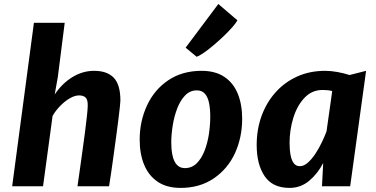

<svg xmlns="http://www.w3.org/2000/svg" viewBox="-20 -910 1838 938"><path d="M190.3 0H39.4L145.7 -798.5H296.1L262.5 -533.9L247.3 -448.6Q283.2 -502.2 333.4 -533.1Q383.6 -564 440.1 -564Q503.2 -564 535.7 -530.3Q568.2 -496.6 568.2 -418.5Q568.2 -412.1 565.5 -386.7Q562.8 -361.2 558 -323.2Q553.2 -285.2 547.2 -240.7Q541.2 -196.3 535 -151.3Q528.7 -106.4 523.1 -66.9Q517.4 -27.3 512.8 0H358.5Q363.1 -32.4 367.3 -61.3Q371.4 -90.1 375 -116.3Q378.6 -142.5 382 -166.7Q385.4 -190.8 388.4 -213.7Q391.5 -236.6 394.6 -259.2Q400.9 -309.2 404.6 -342.3Q408.3 -375.3 408.6 -393.5Q409.3 -422 398.8 -432.9Q388.4 -443.9 365.9 -443.9Q345.8 -443.9 321.6 -430.1Q297.4 -416.2 274.9 -393.4Q252.4 -370.6 236.9 -343.9Z M862.2 8Q794.7 8 750.4 -22Q706.1 -52 684.2 -105.1Q662.4 -158.2 662.4 -227.8Q662.4 -318.1 698.5 -395.3Q734 -472.1 802.4 -518.1Q870.8 -564 964.8 -564Q1032 -564 1075.9 -534.6Q1119.9 -505.2 1141.5 -452.4Q1163.1 -399.6 1163.1 -329.4Q1163.1 -239.6 1128.1 -161.8Q1092.4 -84.7 1024.2 -38.4Q956 8 862.2 8ZM883.2 -88.7Q917 -88.7 940.6 -111.9Q964.2 -135.1 979 -172.7Q993.7 -210.3 1000.5 -254.5Q1007.2 -298.7 1007.2 -340.5Q1007.2 -377 1001.5 -406Q995.9 -434.9 981.5 -451.7Q967.1 -468.5 941.5 -468.5Q908.2 -468.5 884.4 -443.8Q860.7 -419.1 845.8 -380.3Q830.9 -341.5 823.8 -297.1Q816.7 -252.7 816.7 -213.4Q816.7 -151.6 833.4 -120.2Q850.1 -88.7 883.2 -88.7ZM940.6 -632.7 886.9 -677.2 1046.6 -890.5 1139.8 -810.7Q1133.8 -798.7 1116.4 -778.7Q1098.9 -758.6 1075 -735.6Q1051.1 -712.6 1025.7 -691Q1000.3 -669.4 977.7 -653.5Q955.1 -637.7 940.6 -632.7Z M1394.8 8Q1311.6 8 1272.8 -49.5Q1234 -106.9 1234 -201.5Q1234 -277.5 1257.8 -343.3Q1281.7 -409.1 1326 -458.7Q1370.4 -508.4 1431.9 -536.2Q1493.3 -564 1568.8 -564Q1597 -564 1629.5 -558Q1662.1 -551.9 1687.8 -543.5L1768.5 -564L1690.8 0H1553L1558.9 -113.7Q1533 -62.8 1491.2 -27.4Q1449.4 8 1394.8 8ZM1444.6 -98.1Q1464.6 -98.1 1484.1 -115.5Q1503.6 -132.8 1521.1 -159.4Q1538.6 -186.1 1552.5 -215.2Q1566.5 -244.4 1575.2 -268.1L1603.1 -465.1Q1583.8 -470.5 1556.2 -470.5Q1503.8 -470.5 1467.8 -432.4Q1431.4 -393.9 1413 -334.3Q1394.7 -274.7 1394.7 -212.1Q1394.7 -177.8 1399.6 -152.1Q1404.6 -126.3 1415.5 -112.2Q1426.5 -98.1 1444.6 -98.1Z"/></svg>

Font: Merriweather Sans Variable Regular
Style: Italic
Weight: 300
Italic angle: -8°
Designer: Eben Sorkin
Foundry: Eben Sorkin
Version: Version 2.001